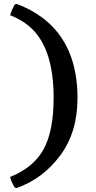

<svg xmlns="http://www.w3.org/2000/svg" viewBox="-20 -777 489 981"><path d="M200 -684Q376 -549 376 -276Q376 -100 286.5 19Q197 138 64 184L55 181Q35 147 32 127Q150 80 202 -13Q254 -106 254 -278Q254 -524 142 -631Q97 -674 32 -699Q37 -720 55 -754L64 -757Q136 -732 200 -684Z"/></svg>

Font: Asul
Style: Bold
Weight: 700
Designer: Mariela Monsalve
Foundry: Mariela Monsalve
Version: Version 1.002